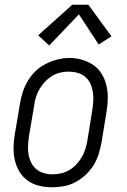

<svg xmlns="http://www.w3.org/2000/svg" viewBox="-20 -787 540 815"><path d="M201 8Q173 8 146 1.5Q119 -5 97.5 -20.5Q76 -36 62.5 -58.5Q49 -81 43 -107Q37 -133 37.5 -161.5Q38 -190 43 -218L65 -348Q69 -373 77 -397.5Q85 -422 98.5 -444.5Q112 -467 132 -486Q152 -505 175.5 -516.5Q199 -528 224 -534.5Q249 -541 275 -541Q303 -541 329.5 -533Q356 -525 377.5 -510Q399 -495 412.5 -472Q426 -449 432 -423Q438 -397 437.5 -368.5Q437 -340 432 -312L411 -182Q406 -157 398.5 -132.5Q391 -108 377 -85.5Q363 -63 343 -44.5Q323 -26 299.5 -13.5Q276 -1 250.5 3.5Q225 8 201 8ZM202 -47Q220 -47 238.5 -51Q257 -55 274 -65Q291 -75 304.5 -89.5Q318 -104 327.5 -120.5Q337 -137 342.5 -155Q348 -173 351 -191L372 -321Q375 -341 376 -360.5Q377 -380 374 -398Q371 -416 363 -433Q355 -450 341 -461.5Q327 -473 309 -478Q291 -483 271 -483Q253 -483 234.5 -478.5Q216 -474 200 -464Q184 -454 170.5 -439.5Q157 -425 147.5 -408.5Q138 -392 132.5 -374.5Q127 -357 125 -339L103 -209Q100 -189 99 -170Q98 -151 101 -132.5Q104 -114 112 -97.5Q120 -81 133.5 -69.5Q147 -58 165 -52.5Q183 -47 202 -47ZM189 -594 142 -637 287 -767H355L453 -633L399 -598L315 -726Z"/></svg>

Font: Iosevka Slab Light Oblique
Style: Regular
Weight: 300
Italic angle: -9°
Monospace: yes
Designer: Belleve Invis
Foundry: Belleve Invis
Version: Version 11.1.1; ttfautohint (v1.8.3)